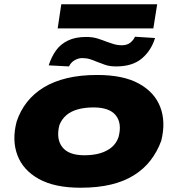

<svg xmlns="http://www.w3.org/2000/svg" viewBox="-20 -868 833 899"><path d="M357 11Q236 11 162 -30Q88 -71 61.5 -141.5Q35 -212 58 -299Q75 -350 106.5 -390Q138 -430 184.5 -458.5Q231 -487 293.5 -502Q356 -517 435 -517Q557 -517 630.5 -476.5Q704 -436 730.5 -366.5Q757 -297 735 -209Q717 -159 685.5 -118Q654 -77 608 -48Q562 -19 500 -4Q438 11 357 11ZM375 -141Q417 -141 449 -150.5Q481 -160 503 -178.5Q525 -197 535 -226Q552 -290 522.5 -327.5Q493 -365 418 -365Q377 -365 344.5 -356Q312 -347 290.5 -328.5Q269 -310 258 -282Q242 -218 271.5 -179.5Q301 -141 375 -141ZM250 -735 267 -848H716L698 -735ZM303 -557 208 -562Q221 -602 242 -631.5Q263 -661 298 -678Q333 -695 383 -695Q414 -695 437.5 -687.5Q461 -680 481 -672Q497 -666 514 -661Q531 -656 549 -656Q575 -656 590 -668Q605 -680 612 -696L706 -690Q688 -631 644 -594Q600 -557 524 -557Q493 -557 472 -564.5Q451 -572 433 -579Q417 -586 401 -591Q385 -596 365 -596Q347 -596 329.5 -586Q312 -576 303 -557Z"/></svg>

Font: Nunito Sans 7pt Expanded Black
Style: Italic
Weight: 900
Width: 7
Italic angle: -9°
Designer: Vernon Adams
Foundry: Vernon Adams
Version: Version 3.101;gftools[0.9.27]